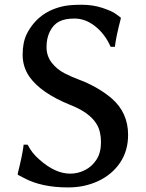

<svg xmlns="http://www.w3.org/2000/svg" viewBox="-20 -778 620 816"><path d="M55.7 -35.2V-42Q74.2 -114.3 80.1 -159.2V-163.1H96.7L98.6 -161.1Q115.2 -127.9 146.5 -100.6Q213.9 -40 278.3 -40Q311.5 -40 341.3 -55.2Q371.1 -70.3 390.1 -99.6Q409.2 -128.9 409.2 -173.8Q409.2 -218.8 391.6 -249Q362.3 -299.8 276.4 -333Q154.3 -382.8 105.5 -451.2Q76.2 -493.2 76.2 -545.4Q76.2 -597.7 93.8 -633.8Q143.6 -731.4 255.9 -752.9Q282.2 -757.8 328.1 -757.8Q374 -757.8 414.6 -744.6Q455.1 -731.4 473.6 -717.8L492.2 -704.1H493.2V-698.2Q473.6 -624 468.8 -583V-579.1H450.2L449.2 -581.1Q425.8 -633.8 384.3 -666.5Q342.8 -699.2 296.9 -699.2Q255.9 -699.2 231.4 -686.5Q207 -673.8 192.4 -645Q177.7 -616.2 177.7 -578.1Q177.7 -540 199.7 -511.7Q221.7 -483.4 253.9 -466.8Q286.1 -450.2 318.4 -438.5Q350.6 -426.8 386.7 -406.7Q422.9 -386.7 455.1 -359.4Q524.4 -298.8 524.4 -205.1Q524.4 -136.7 490.2 -86.4Q456.1 -36.1 397.9 -8.8Q339.8 18.6 269.5 18.6Q156.2 18.6 82 -21.5Z"/></svg>

Font: GenEi LateGo v2
Style: Medium
Weight: 500
Designer: o_tamon (Modified)
Foundry: o_tamon / Adobe Systems Incorporated / FONT 910 / Philipp H. Poll
Version: Version 2.1;Original Version 1.004